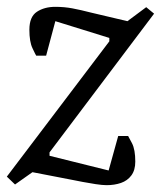

<svg xmlns="http://www.w3.org/2000/svg" viewBox="-37 -533 471 562"><path d="M275 9Q263 9 243 6Q223 3 205 -0.5Q187 -4 177 -6L58 -29L7 7L-17 -16L283 -412V-422L125 -471L98 -370H69Q67 -373 58 -392Q49 -411 49 -446Q49 -484 71 -498.5Q93 -513 125 -513Q151 -513 175 -508.5Q199 -504 230 -496L336 -471L391 -512L414 -493L108 -87V-77L281 -34L309 -135H338Q340 -132 349.5 -113.5Q359 -95 359 -60Q359 -35 347.5 -19.5Q336 -4 317 2.5Q298 9 275 9Z"/></svg>

Font: Faustina Light Light
Style: Italic
Weight: 300
Italic angle: -8°
Version: Version 1.200